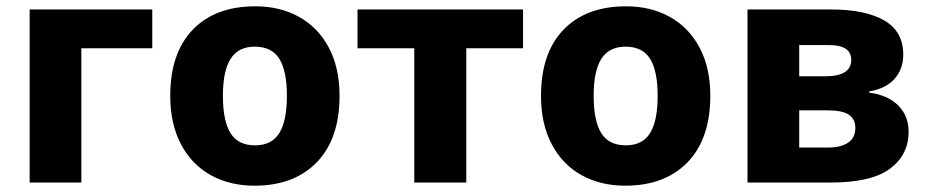

<svg xmlns="http://www.w3.org/2000/svg" viewBox="-20 -579 2946 609"><path d="M463 -426H238V0H74V-549H463Z M787 10Q709 10 648.5 -23.5Q588 -57 554 -121.5Q520 -186 520 -275Q520 -411 591.5 -485Q663 -559 790 -559Q868 -559 928.5 -525.5Q989 -492 1023 -428Q1057 -364 1057 -275Q1057 -139 985 -64.5Q913 10 787 10ZM789 -118Q842 -118 866 -157Q890 -196 890 -275Q890 -354 866 -392.5Q842 -431 788 -431Q736 -431 711.5 -392.5Q687 -354 687 -275Q687 -196 711 -157Q735 -118 789 -118Z M1459 -426V0H1294V-426H1114V-549H1639V-426Z M1963 10Q1885 10 1824.5 -23.5Q1764 -57 1730 -121.5Q1696 -186 1696 -275Q1696 -411 1767.5 -485Q1839 -559 1966 -559Q2044 -559 2104.5 -525.5Q2165 -492 2199 -428Q2233 -364 2233 -275Q2233 -139 2161 -64.5Q2089 10 1963 10ZM1965 -118Q2018 -118 2042 -157Q2066 -196 2066 -275Q2066 -354 2042 -392.5Q2018 -431 1964 -431Q1912 -431 1887.5 -392.5Q1863 -354 1863 -275Q1863 -196 1887 -157Q1911 -118 1965 -118Z M2737 -289V-285Q2795 -278 2828.5 -245Q2862 -212 2862 -161Q2862 -88 2803 -44Q2744 0 2615 0H2351V-549H2615Q2725 -549 2785 -514Q2845 -479 2845 -406Q2845 -360 2817.5 -329Q2790 -298 2737 -289ZM2610 -436H2515V-337H2597Q2680 -337 2680 -389Q2680 -436 2610 -436ZM2605 -229H2515V-111H2606Q2647 -111 2670 -126.5Q2693 -142 2693 -173Q2693 -202 2672 -215.5Q2651 -229 2605 -229Z"/></svg>

Font: Noto Sans UI ExtraBold
Style: Regular
Weight: 800
Designer: Monotype Design Team
Foundry: Monotype Imaging Inc.
Version: Version 1.001